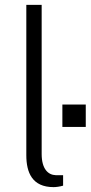

<svg xmlns="http://www.w3.org/2000/svg" viewBox="-20 -763 372 788"><path d="M200 5C210 5 225 3 239 -1V-44H209C177 -45 151 -70 151 -131V-743H88V-126C88 -55 112 5 200 5ZM332 -334H236V-242H332Z"/></svg>

Font: United Sans ExtraLight
Style: Regular
Weight: 200
Designer: Pablo Impallari, Rodrigo Fuenzalida (Modified by Dan O. Williams)
Version: Version 1.000;PS 001.000;hotconv 1.0.88;makeotf.lib2.5.64775